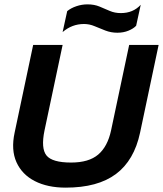

<svg xmlns="http://www.w3.org/2000/svg" viewBox="-20 -850 747 880"><path d="M518 -700Q489 -700 463 -710Q437 -720 413.5 -730Q390 -740 365 -740Q310 -740 267 -703L288 -799Q305 -813 330 -821.5Q355 -830 381 -830Q412 -830 436 -820Q460 -810 483 -800Q506 -790 534 -790Q590 -790 625 -828L604 -732Q592 -719 569 -709.5Q546 -700 518 -700ZM281 10Q198 10 139.5 -20Q81 -50 55.5 -106.5Q30 -163 47 -242L132 -644H267L184 -252Q167 -170 193 -137.5Q219 -105 306 -105Q387 -105 430 -141.5Q473 -178 489 -252L572 -644H707L622 -242Q595 -115 511.5 -52.5Q428 10 281 10Z"/></svg>

Font: Kanit Medium
Style: Italic
Weight: 500
Italic angle: -12°
Designer: Katatrad Team
Foundry: CadsonDemak
Version: Version 2.000; ttfautohint (v1.8.3)